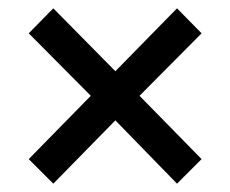

<svg xmlns="http://www.w3.org/2000/svg" viewBox="-20 -560 553 461"><path d="M108 -119 49 -178 198 -330 49 -480 108 -540 257 -389 405 -540 464 -480 315 -330 464 -178 405 -119 257 -271Z"/></svg>

Font: Mada SemiBold
Style: Regular
Weight: 600
Designer: Khaled Hosny
Version: Version 1.5